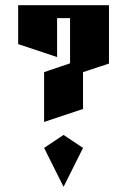

<svg xmlns="http://www.w3.org/2000/svg" viewBox="-20 -520 440 740"><path d="M50 -500H400V-275L300 -242V-100L150 -50V-242L250 -276V-450H200V-300L50 -350ZM225 0 300 50 225 200 150 50Z"/></svg>

Font: SOV_Meka
Style: Book
Weight: 400
Version: Version 1.00